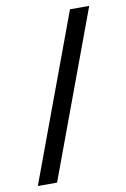

<svg xmlns="http://www.w3.org/2000/svg" viewBox="-83 -765 537 816"><g transform="rotate(-10 186.0 -357.0)"><path d="M361 -715 96 1H13L278 -715Z"/></g></svg>

Font: Noto Sans Hebrew SemiCondensed
Style: Regular
Weight: 400
Width: 4
Designer: Monotype Design Team
Foundry: Monotype Imaging Inc.
Version: Version 2.003